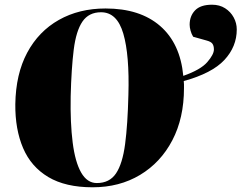

<svg xmlns="http://www.w3.org/2000/svg" viewBox="-20 -781 1025 815"><path d="M373 14Q258 14 185 -29.5Q112 -73 78 -152.5Q44 -232 45 -339Q47 -467 95.5 -557.5Q144 -648 230 -696.5Q316 -745 428 -745Q574 -745 659.5 -671Q745 -597 758 -459Q832 -485 860 -517.5Q888 -550 888 -571Q888 -586 882 -595Q876 -604 857 -609L800 -625Q793 -636 789 -650.5Q785 -665 785 -676Q785 -713 808 -737Q831 -761 880 -761Q912 -761 935.5 -746Q959 -731 972 -707Q985 -683 985 -656Q985 -583 932.5 -526.5Q880 -470 760 -437Q761 -430 761 -422.5Q761 -415 761 -407Q761 -280 711.5 -185.5Q662 -91 574.5 -38.5Q487 14 373 14ZM391 -4Q445 -4 472.5 -45Q500 -86 511 -169Q522 -252 525 -378Q530 -547 503.5 -638Q477 -729 409 -729Q357 -729 330 -689.5Q303 -650 293 -570.5Q283 -491 280 -372Q278 -259 288.5 -176Q299 -93 324.5 -48.5Q350 -4 391 -4Z"/></svg>

Font: Literata 72pt Black
Style: Italic
Weight: 900
Italic angle: -2°
Designer: Latin by Veronika Burian and Jose Scaglione. Greek by Irene Vlachou. Cyrillic by Vera Evstafieva
Foundry: TypeTogether
Version: Version 3.002